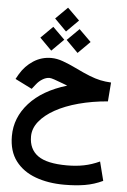

<svg xmlns="http://www.w3.org/2000/svg" viewBox="-69 -828 796 1207"><g transform="rotate(5 329.0 -224.5)"><path d="M235.4 -705.6 310.5 -780.3 386.2 -705.6 310.5 -629.9ZM319.3 -577.6 394.5 -652.3 470.2 -577.6 394.5 -502ZM153.3 -577.6 228.5 -652.3 304.2 -577.6 228.5 -502ZM347.7 -291.5Q340.3 -294.4 333.7 -297.1Q327.1 -299.8 316.4 -303.7Q283.7 -316.4 262.9 -323.2Q242.2 -330.1 232.9 -330.1Q211.4 -330.1 189 -316.4Q166.5 -302.7 150.4 -281.7L127 -252L20.5 -305.2L38.1 -336.4Q70.3 -390.6 121.1 -423.3Q171.9 -456.1 233.4 -456.1Q268.6 -456.1 307.4 -442.1Q346.2 -428.2 389.6 -407.2Q445.8 -379.9 483.6 -365Q521.5 -350.1 552.7 -343.5Q584 -336.9 620.6 -335L611.3 -215.3Q512.7 -207 428.2 -184.3Q343.8 -161.6 281.2 -126.7Q218.8 -91.8 183.8 -47.9Q148.9 -3.9 148.9 46.4Q148.9 126.5 205.6 167.2Q262.2 208 389.6 208Q447.3 208 496.3 198.2Q545.4 188.5 595.2 165.5L625.5 285.2Q571.3 311 513.2 320.8Q455.1 330.6 382.8 330.6Q281.7 330.6 201.7 301.3Q121.6 272 75.2 210.9Q28.8 149.9 28.8 54.2Q28.8 -62 111.3 -153.8Q193.8 -245.6 347.7 -291.5Z"/></g></svg>

Font: Vazir FD-WOL-UI
Style: Bold-FD-WOL-UI
Weight: 700
Designer: Saber Rastikerdar
Foundry: Saber Rastikerdar
Version: Version 30.0.0